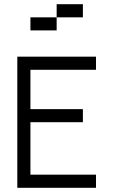

<svg xmlns="http://www.w3.org/2000/svg" viewBox="-20 -895 540 915"><path d="M437.5 0V-62.5H125Q125 -62.5 125 -312.5H375V-375H125V-562.5H437.5V-625H62.5Q62.5 -625 62.5 0ZM375 -812.5V-875H250V-812.5H125V-750H250V-812.5Z"/></svg>

Font: BFUnifontExMono
Style: Regular
Weight: 500
Version: Version 15.0.06